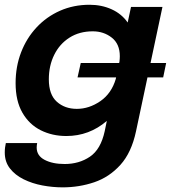

<svg xmlns="http://www.w3.org/2000/svg" viewBox="-26 -560 718 806"><path d="M252.5 11Q193.5 11 145 -13.2Q96.5 -37.5 68 -87Q39.5 -136.5 39.5 -211Q39.5 -280.5 62.5 -340.2Q85.5 -400 127.5 -445Q169.5 -490 226.2 -515Q283 -540 350 -540Q400.5 -540 442.5 -521Q484.5 -502 510 -465.5L524 -531H656L545 -9Q526 80.5 479.5 132Q433 183.5 369.8 205Q306.5 226.5 237 226.5Q195 226.5 152.2 218.5Q109.5 210.5 73.5 192.8Q37.5 175 15.8 147.2Q-6 119.5 -6 80Q-6 69 -4.8 59.5Q-3.5 50 -1.5 40.5H130Q129 46 128.5 50.5Q128 55 128 59.5Q128 93.5 161.2 111Q194.5 128.5 245.5 128.5Q306 128.5 351.5 97.8Q397 67 413.5 -9L422.5 -52.5Q348.5 11 252.5 11ZM179 -227Q179 -163 212.5 -133Q246 -103 296.5 -103Q348 -103 395 -135.2Q442 -167.5 460 -228.5L475.5 -301.5Q477 -314.5 477 -324Q477 -375.5 443.2 -402Q409.5 -428.5 363.5 -428.5Q307.5 -428.5 266 -402.2Q224.5 -376 201.8 -330.2Q179 -284.5 179 -227ZM299.5 -235 313 -295.5H671.5L659 -235Z"/></svg>

Font: Epilogue SemiBold
Style: Italic
Weight: 600
Italic angle: -12°
Designer: Tyler Finck
Foundry: Etcetera Type Co
Version: Version 2.111; ttfautohint (v1.8.3)